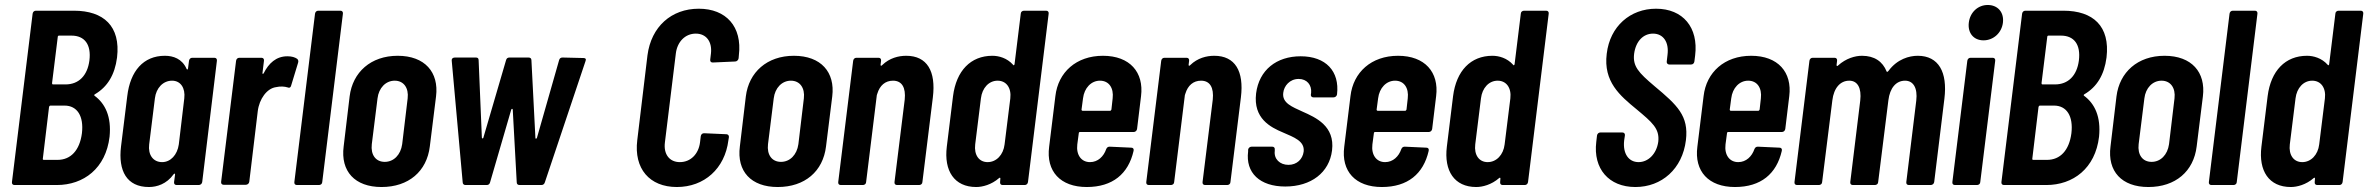

<svg xmlns="http://www.w3.org/2000/svg" viewBox="-20 -743 9510 771"><path d="M420 -194C428 -274 403 -327 359 -359C358 -361 358 -363 362 -365C411 -394 441 -442 450 -512C465 -638 396 -700 277 -700H124C117 -700 112 -695 111 -688L28 -12C27 -5 31 0 38 0H208C316 0 405 -67 420 -194ZM217 -600H267C320 -600 347 -564 339 -500C331 -439 296 -404 243 -404H193C190 -404 189 -406 189 -409L212 -595C212 -598 214 -600 217 -600ZM211 -101H156C153 -101 151 -103 152 -106L177 -314C178 -317 180 -319 183 -319H239C290 -319 317 -277 309 -208C300 -139 264 -101 211 -101Z M739 -499 735 -468C734 -463 731 -462 729 -467C711 -507 676 -519 642 -519C556 -519 503 -458 491 -357L466 -155C454 -57 489 8 578 8C610 8 649 -4 677 -43C680 -47 683 -47 683 -42L679 -12C678 -5 682 0 689 0H778C785 0 791 -5 792 -12L851 -499C852 -506 848 -511 841 -511H752C745 -511 740 -506 739 -499ZM631 -92C595 -92 574 -121 579 -163L602 -348C607 -390 635 -419 671 -419C705 -419 725 -390 720 -348L698 -163C692 -121 665 -92 631 -92Z M1134 -517C1089 -517 1059 -489 1039 -449C1036 -445 1034 -445 1034 -450L1040 -499C1041 -506 1037 -511 1030 -511H941C934 -511 929 -506 928 -499L868 -13C867 -6 871 -1 878 -1H967C974 -1 980 -6 981 -13L1015 -296C1021 -346 1052 -388 1088 -393C1105 -397 1123 -396 1135 -392C1142 -389 1147 -391 1149 -399L1177 -491C1179 -497 1178 -503 1173 -507C1164 -513 1152 -517 1134 -517Z M1172 0H1261C1268 0 1274 -5 1274 -12L1357 -688C1358 -695 1354 -700 1347 -700H1258C1251 -700 1246 -695 1245 -688L1162 -12C1161 -5 1165 0 1172 0Z M1512 8C1621 8 1694 -55 1706 -155L1731 -356C1743 -453 1686 -519 1577 -519C1469 -519 1396 -453 1384 -356L1360 -155C1347 -55 1405 8 1512 8ZM1525 -93C1489 -93 1468 -121 1473 -164L1496 -348C1501 -390 1529 -419 1565 -419C1601 -419 1622 -390 1617 -348L1595 -164C1589 -121 1561 -93 1525 -93Z M1849 0H1934C1941 0 1946 -3 1948 -11L2033 -303C2035 -307 2038 -307 2039 -303L2055 -11C2055 -3 2060 0 2067 0H2154C2161 0 2166 -4 2168 -11L2331 -497C2335 -506 2331 -510 2323 -510L2239 -512C2232 -512 2227 -509 2225 -501L2136 -189C2134 -185 2130 -185 2130 -189L2114 -501C2114 -509 2109 -512 2102 -512H2026C2019 -512 2014 -509 2012 -501L1921 -190C1920 -186 1916 -186 1915 -190L1902 -501C1902 -509 1898 -512 1891 -512H1807C1799 -512 1793 -508 1794 -499L1838 -11C1838 -4 1843 0 1849 0Z M2698 8C2808 8 2891 -66 2905 -180L2907 -192C2908 -199 2903 -204 2897 -204L2807 -208C2800 -208 2795 -203 2794 -196L2791 -171C2785 -124 2753 -92 2710 -92C2668 -92 2644 -124 2650 -171L2694 -529C2700 -576 2732 -608 2774 -608C2816 -608 2840 -576 2835 -529L2832 -504C2831 -496 2835 -492 2842 -492L2932 -496C2939 -496 2945 -502 2946 -509L2947 -521C2961 -636 2896 -708 2786 -708C2676 -708 2595 -636 2580 -521L2539 -180C2525 -66 2588 8 2698 8Z M3103 8C3212 8 3285 -55 3297 -155L3322 -356C3334 -453 3277 -519 3168 -519C3060 -519 2987 -453 2975 -356L2951 -155C2938 -55 2996 8 3103 8ZM3116 -93C3080 -93 3059 -121 3064 -164L3087 -348C3092 -390 3120 -419 3156 -419C3192 -419 3213 -390 3208 -348L3186 -164C3180 -121 3152 -93 3116 -93Z M3619 -519C3588 -519 3552 -510 3523 -482C3520 -478 3516 -478 3516 -482L3518 -499C3519 -506 3515 -511 3508 -511H3419C3412 -511 3407 -506 3406 -499L3346 -12C3345 -5 3349 0 3356 0H3445C3452 0 3458 -5 3458 -12L3501 -361C3502 -363 3502 -365 3503 -367C3513 -400 3535 -419 3566 -419C3602 -419 3618 -391 3613 -343L3572 -12C3571 -5 3575 0 3582 0H3671C3678 0 3684 -5 3684 -12L3726 -352C3739 -457 3703 -519 3619 -519Z M4079 -688 4054 -485C4053 -481 4050 -479 4048 -483C4024 -510 3991 -519 3965 -519C3878 -519 3820 -459 3807 -357L3782 -154C3770 -57 3812 8 3900 8C3925 8 3961 -1 3992 -28C3995 -31 3998 -29 3997 -25L3996 -12C3995 -5 3999 0 4006 0H4095C4102 0 4107 -5 4108 -12L4191 -688C4192 -695 4188 -700 4181 -700H4092C4085 -700 4079 -695 4079 -688ZM3946 -92C3911 -92 3891 -121 3896 -163L3919 -348C3924 -390 3951 -419 3986 -419C4021 -419 4042 -390 4037 -348L4014 -163C4009 -121 3981 -92 3946 -92Z M4546 -225 4562 -357C4574 -453 4517 -519 4409 -519C4302 -519 4229 -453 4218 -357L4193 -154C4180 -55 4238 8 4344 8C4448 8 4511 -45 4532 -137C4534 -145 4530 -150 4523 -150L4436 -154C4429 -154 4425 -151 4422 -144C4412 -115 4389 -92 4357 -92C4322 -92 4301 -121 4306 -163L4312 -208C4312 -211 4314 -213 4317 -213H4533C4539 -213 4545 -218 4546 -225ZM4397 -419C4433 -419 4453 -390 4448 -348L4443 -303C4442 -300 4440 -298 4437 -298H4328C4325 -298 4323 -300 4323 -303L4329 -348C4334 -390 4362 -419 4397 -419Z M4856 -519C4825 -519 4789 -510 4760 -482C4757 -478 4753 -478 4753 -482L4755 -499C4756 -506 4752 -511 4745 -511H4656C4649 -511 4644 -506 4643 -499L4583 -12C4582 -5 4586 0 4593 0H4682C4689 0 4695 -5 4695 -12L4738 -361C4739 -363 4739 -365 4740 -367C4750 -400 4772 -419 4803 -419C4839 -419 4855 -391 4850 -343L4809 -12C4808 -5 4812 0 4819 0H4908C4915 0 4921 -5 4921 -12L4963 -352C4976 -457 4940 -519 4856 -519Z M5141 6C5245 6 5318 -50 5329 -139C5341 -237 5264 -271 5210 -295C5169 -314 5128 -329 5133 -370C5136 -398 5159 -426 5195 -426C5228 -426 5248 -402 5245 -370L5244 -364C5243 -357 5247 -352 5254 -352H5335C5342 -352 5348 -357 5349 -364C5360 -457 5304 -517 5203 -517C5106 -517 5036 -462 5024 -368C5012 -267 5082 -232 5132 -211C5175 -192 5220 -177 5215 -134C5211 -104 5188 -81 5154 -81C5119 -81 5095 -105 5099 -137V-142C5100 -149 5096 -154 5089 -154H5006C4999 -154 4993 -149 4992 -142V-135C4981 -49 5039 6 5141 6Z M5731 -225 5747 -357C5759 -453 5702 -519 5594 -519C5487 -519 5414 -453 5403 -357L5378 -154C5365 -55 5423 8 5529 8C5633 8 5696 -45 5717 -137C5719 -145 5715 -150 5708 -150L5621 -154C5614 -154 5610 -151 5607 -144C5597 -115 5574 -92 5542 -92C5507 -92 5486 -121 5491 -163L5497 -208C5497 -211 5499 -213 5502 -213H5718C5724 -213 5730 -218 5731 -225ZM5582 -419C5618 -419 5638 -390 5633 -348L5628 -303C5627 -300 5625 -298 5622 -298H5513C5510 -298 5508 -300 5508 -303L5514 -348C5519 -390 5547 -419 5582 -419Z M6087 -688 6062 -485C6061 -481 6058 -479 6056 -483C6032 -510 5999 -519 5973 -519C5886 -519 5828 -459 5815 -357L5790 -154C5778 -57 5820 8 5908 8C5933 8 5969 -1 6000 -28C6003 -31 6006 -29 6005 -25L6004 -12C6003 -5 6007 0 6014 0H6103C6110 0 6115 -5 6116 -12L6199 -688C6200 -695 6196 -700 6189 -700H6100C6093 -700 6087 -695 6087 -688ZM5954 -92C5919 -92 5899 -121 5904 -163L5927 -348C5932 -390 5959 -419 5994 -419C6029 -419 6050 -390 6045 -348L6022 -163C6017 -121 5989 -92 5954 -92Z M6547 8C6653 8 6736 -65 6750 -180C6762 -278 6715 -321 6624 -397C6559 -452 6536 -477 6542 -527C6549 -579 6580 -608 6618 -608C6659 -608 6683 -574 6676 -522L6673 -496C6672 -489 6677 -484 6683 -484H6771C6778 -484 6783 -489 6784 -496L6787 -520C6801 -633 6738 -708 6630 -708C6527 -708 6445 -638 6432 -527C6418 -415 6485 -359 6552 -304C6614 -252 6645 -227 6639 -174C6632 -124 6598 -92 6560 -92C6520 -92 6496 -126 6502 -179L6505 -199C6506 -206 6502 -211 6495 -211H6406C6400 -211 6394 -206 6393 -199L6390 -173C6377 -66 6440 8 6547 8Z M7149 -225 7165 -357C7177 -453 7120 -519 7012 -519C6905 -519 6832 -453 6821 -357L6796 -154C6783 -55 6841 8 6947 8C7051 8 7114 -45 7135 -137C7137 -145 7133 -150 7126 -150L7039 -154C7032 -154 7028 -151 7025 -144C7015 -115 6992 -92 6960 -92C6925 -92 6904 -121 6909 -163L6915 -208C6915 -211 6917 -213 6920 -213H7136C7142 -213 7148 -218 7149 -225ZM7000 -419C7036 -419 7056 -390 7051 -348L7046 -303C7045 -300 7043 -298 7040 -298H6931C6928 -298 6926 -300 6926 -303L6932 -348C6937 -390 6965 -419 7000 -419Z M7681 -519C7647 -519 7599 -506 7564 -459C7560 -454 7557 -453 7556 -456C7540 -496 7507 -519 7457 -519C7430 -519 7393 -509 7361 -480C7357 -476 7355 -478 7355 -482L7357 -499C7358 -506 7354 -511 7347 -511H7259C7252 -511 7247 -506 7246 -499L7186 -12C7185 -5 7189 0 7196 0H7284C7291 0 7297 -5 7297 -12L7338 -340C7344 -390 7370 -419 7406 -419C7439 -419 7456 -390 7450 -339L7410 -12C7409 -5 7413 0 7420 0H7509C7516 0 7522 -5 7522 -12L7563 -340C7569 -390 7594 -419 7630 -419C7663 -419 7681 -390 7675 -339L7635 -12C7634 -5 7638 0 7645 0H7733C7740 0 7746 -5 7747 -12L7788 -347C7801 -453 7765 -519 7681 -519Z M7945 -581C7985 -581 8018 -611 8023 -652C8028 -694 8002 -723 7962 -723C7923 -723 7891 -694 7886 -652C7881 -611 7905 -581 7945 -581ZM7830 0H7919C7926 0 7932 -5 7932 -12L7992 -499C7993 -506 7989 -511 7982 -511H7893C7886 -511 7881 -506 7880 -499L7820 -12C7819 -5 7823 0 7830 0Z M8409 -194C8417 -274 8392 -327 8348 -359C8347 -361 8347 -363 8351 -365C8400 -394 8430 -442 8439 -512C8454 -638 8385 -700 8266 -700H8113C8106 -700 8101 -695 8100 -688L8017 -12C8016 -5 8020 0 8027 0H8197C8305 0 8394 -67 8409 -194ZM8206 -600H8256C8309 -600 8336 -564 8328 -500C8320 -439 8285 -404 8232 -404H8182C8179 -404 8178 -406 8178 -409L8201 -595C8201 -598 8203 -600 8206 -600ZM8200 -101H8145C8142 -101 8140 -103 8141 -106L8166 -314C8167 -317 8169 -319 8172 -319H8228C8279 -319 8306 -277 8298 -208C8289 -139 8253 -101 8200 -101Z M8607 8C8716 8 8789 -55 8801 -155L8826 -356C8838 -453 8781 -519 8672 -519C8564 -519 8491 -453 8479 -356L8455 -155C8442 -55 8500 8 8607 8ZM8620 -93C8584 -93 8563 -121 8568 -164L8591 -348C8596 -390 8624 -419 8660 -419C8696 -419 8717 -390 8712 -348L8690 -164C8684 -121 8656 -93 8620 -93Z M8860 0H8949C8956 0 8962 -5 8962 -12L9045 -688C9046 -695 9042 -700 9035 -700H8946C8939 -700 8934 -695 8933 -688L8850 -12C8849 -5 8853 0 8860 0Z M9358 -688 9333 -485C9332 -481 9329 -479 9327 -483C9303 -510 9270 -519 9244 -519C9157 -519 9099 -459 9086 -357L9061 -154C9049 -57 9091 8 9179 8C9204 8 9240 -1 9271 -28C9274 -31 9277 -29 9276 -25L9275 -12C9274 -5 9278 0 9285 0H9374C9381 0 9386 -5 9387 -12L9470 -688C9471 -695 9467 -700 9460 -700H9371C9364 -700 9358 -695 9358 -688ZM9225 -92C9190 -92 9170 -121 9175 -163L9198 -348C9203 -390 9230 -419 9265 -419C9300 -419 9321 -390 9316 -348L9293 -163C9288 -121 9260 -92 9225 -92Z"/></svg>

Font: Barlow Condensed SemiBold
Style: Italic
Weight: 600
Width: 3
Italic angle: -7°
Designer: Jeremy Tribby
Foundry: Tribby Type
Version: Version 1.422;hotconv 1.0.109;makeotfexe 2.5.65596